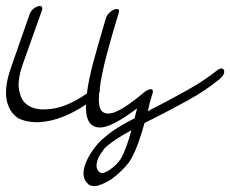

<svg xmlns="http://www.w3.org/2000/svg" viewBox="-49 -400 771 643"><path d="M675 -162Q695 -178 701 -165Q706 -151 685 -134Q637 -95 579.5 -63.5Q522 -32 467 -4Q458 0 450.5 4Q443 8 435 12Q426 45 415 76Q404 107 391 131Q389 133 387.5 135.5Q386 138 385 141Q360 174 323 201Q302 214 282.5 220.5Q263 227 250 219Q249 219 248.5 218.5Q248 218 248 218Q241 211 241 211Q225 192 234 158Q243 128 264 100Q281 76 299 62Q319 44 345.5 27.5Q372 11 402 -4V-5Q408 -27 410 -37Q324 28 285 27Q246 26 240 -21Q238 -39 239 -50Q158 4 85 9Q45 11 14 -3Q-13 -19 -24 -54Q-38 -101 -12 -174L50 -352Q57 -371 78 -379Q97 -384 91 -364L28 -187Q5 -123 18 -86Q25 -58 50 -44Q75 -31 109 -34Q171 -37 242 -87Q248 -136 266 -201Q284 -266 306 -340Q312 -358 333 -368Q355 -375 348 -355Q325 -280 308 -215.5Q291 -151 285 -104Q285 -104 285 -103.5Q285 -103 285 -103Q287 -97 283 -88Q281 -66 283 -51Q287 -15 322 -20.5Q357 -26 435 -92Q443 -98 447 -99Q467 -107 462 -87Q457 -73 453 -57.5Q449 -42 446 -27Q459 -35 472 -41Q524 -68 578 -98Q632 -128 675 -162ZM391 36Q335 67 312 87Q301 95 294 107Q279 126 276 142Q271 161 280 173Q282 174 286 178Q286 178 286 178Q286 178 287 178Q295 184 318 169Q341 153 354 134Q356 132 356 131Q374 100 391 36Z"/></svg>

Font: Discipuli Britannica
Style: Regular
Weight: 400
Designer: Peter Wiegel
Foundry: Peter Wiegel
Version: Version 0.001 2009